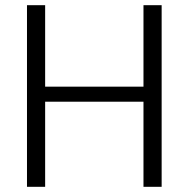

<svg xmlns="http://www.w3.org/2000/svg" viewBox="-20 -720 727 740"><path d="M533 0V-700H603V0ZM84 0V-700H154V0ZM138 -328V-386H553V-328Z"/></svg>

Font: DM Sans 9pt Light
Style: Regular
Weight: 300
Version: Version 4.004;gftools[0.9.30]